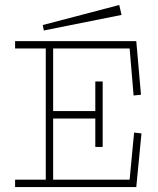

<svg xmlns="http://www.w3.org/2000/svg" viewBox="-20 -756 640 776"><path d="M157.2 -632.8 471.2 -695.8 461.9 -735.8 152.8 -654.8ZM41 0H530.8L551.8 -216.8L522 -220.2L503.9 -29.8H194.8V-276.9H365.2V-162.1H395V-426.8H365.2V-307.1H194.8V-560.1H503.9L520 -370.1L549.8 -373L530.8 -589.8H41V-560.1H165V-29.8H41Z"/></svg>

Font: Compagnon Light
Style: Regular
Weight: 400
Designer: Juliette Duhe, Lea Pradine
Foundry: Velvetyne Type Foundry
Version: Version 1.000;PS 001.000;hotconv 1.0.88;makeotf.lib2.5.64775